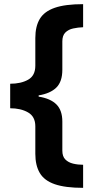

<svg xmlns="http://www.w3.org/2000/svg" viewBox="-20 -740 452 924"><path d="M380 164Q294 164 243.5 146.5Q193 129 171.5 92.5Q150 56 150 0V-132Q150 -179 115 -199Q80 -219 29 -219V-337Q81 -337 115.5 -356.5Q150 -376 150 -424V-557Q150 -613 171.5 -649Q193 -685 243.5 -702.5Q294 -720 380 -720V-609Q355 -608 332 -603Q309 -598 294.5 -583.5Q280 -569 280 -541V-404Q280 -347 251 -318.5Q222 -290 166 -281V-275Q223 -266 251.5 -237.5Q280 -209 280 -155V-15Q280 13 294.5 27.5Q309 42 332 47.5Q355 53 380 53Z"/></svg>

Font: Noto Sans Thai Looped
Style: Bold
Weight: 700
Designer: Sasikarn Vongin, Ben Mitchell
Foundry: The Fontpad Ltd
Version: Version 1.001; ttfautohint (v1.8.4.7-5d5b)